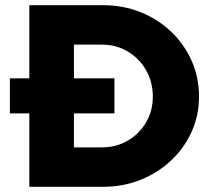

<svg xmlns="http://www.w3.org/2000/svg" viewBox="-20 -720 820 740"><path d="M93 0V-283H18V-418H93V-700H377Q455 -700 522 -673Q589 -646 639.5 -598Q690 -550 718.5 -486Q747 -422 747 -348Q747 -275 718.5 -212Q690 -149 639.5 -101.5Q589 -54 522 -27Q455 0 377 0ZM265 -152H373Q428 -152 472.5 -178Q517 -204 543 -248.5Q569 -293 569 -348Q569 -404 543 -449.5Q517 -495 472.5 -521.5Q428 -548 373 -548H265V-418H421V-283H265Z"/></svg>

Font: Red Hat Display Black
Style: Regular
Weight: 900
Designer: Pentagram, MCKL
Foundry: Pentagram, MCKL
Version: Version 1.023; ttfautohint (v1.8.3)